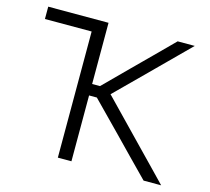

<svg xmlns="http://www.w3.org/2000/svg" viewBox="-102 -834 1043 955"><g transform="rotate(15 419.0 -356.5)"><path d="M273 0V-649.5H32.5V-713H343V-398H383.5L509.5 -524Q554 -568.5 598 -612Q641.5 -655.5 699 -713H787Q730 -656 675.5 -602Q621 -548 567 -494L444.5 -372.5L581.5 -231Q617 -194.5 657.5 -152.5Q698 -110.5 737 -70.5Q775.5 -30.5 805 0H714.5Q662.5 -53 617.5 -99Q572.5 -145 530 -189L383 -339H343V0Z"/></g></svg>

Font: Heraclito Light
Style: Regular
Weight: 300
Designer: Kostas Bartsokas (font) & Cristiano Sobral (main changes)
Foundry: Kostas Bartsokas (font) & Cristiano Sobral (main changes)
Version: Version 1.00;July 8, 2020;FontCreator 13.0.0.2655 64-bit